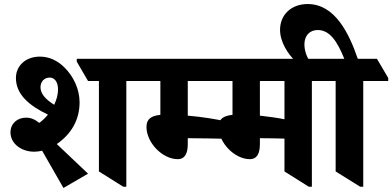

<svg xmlns="http://www.w3.org/2000/svg" viewBox="-20 -918 1947 953"><path d="M295 15 417 -56 262 -203C334 -253 375 -323 375 -410C375 -475 345 -539 300 -583C266 -617 225 -637 178 -637C107 -637 59 -591 59 -531C59 -451 122 -395 218 -349C205 -333 190 -319 175 -308C151 -327 132 -334 109 -334C65 -334 32 -304 32 -261C32 -205 86 -165 150 -165C164 -165 177 -167 189 -170ZM592 9H607V-516H732V-531L676 -626H361V-612L417 -516H471V-67ZM181 -485C181 -513 200 -533 227 -533C251 -533 268 -511 268 -474C268 -449 261 -423 249 -398C204 -426 181 -454 181 -485Z M862 -128C900 -128 912 -160 912 -203V-232C915 -232 918 -232 920 -232C966 -232 1066 -230 1102 -229V-315C1058 -326 982 -338 912 -344V-516H1089V-531L1033 -626H597V-612L654 -516H776V-348C731 -343 707 -328 707 -288C707 -210 786 -128 862 -128Z M1220 -128C1258 -128 1270 -160 1270 -203V-232C1273 -232 1276 -232 1278 -232C1309 -232 1357 -231 1392 -230V-67L1513 9H1528V-516H1652V-531L1596 -626H955V-612L1012 -516H1134V-348C1089 -343 1065 -328 1065 -288C1065 -210 1144 -128 1220 -128ZM1270 -344V-516H1392V-326C1358 -333 1314 -339 1270 -344Z M1768 9H1783V-516H1907V-531L1851 -626H1756C1712 -754 1642 -898 1507 -898C1425 -898 1370 -844 1370 -770C1370 -710 1409 -649 1448 -613H1518C1503 -635 1491 -666 1491 -698C1491 -741 1517 -769 1557 -769C1615 -769 1653 -716 1689 -626H1522V-612L1578 -516H1646V-67Z"/></svg>

Font: Noto Serif Devanagari SemiCondensed ExtraBold
Style: Regular
Weight: 800
Width: 4
Designer: Universal Thirst, Indian Type Foundry and the Monotype Design Team
Foundry: Monotype Imaging Inc.
Version: Version 2.004